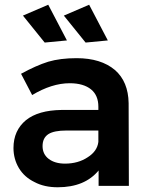

<svg xmlns="http://www.w3.org/2000/svg" viewBox="-20 -786 630 812"><path d="M397 0H525L524 -350C523 -410 504 -457 466 -490C427 -523 373 -540 304 -540C258 -540 218 -535 184 -525C149 -514 111 -497 69 -474L116 -384C171 -417 224 -434 275 -434C314 -434 344 -425 365 -408C386 -391 396 -366 396 -335V-321H240C175 -320 125 -306 90 -278C55 -249 37 -210 37 -160C37 -129 45 -100 60 -75C75 -50 97 -30 126 -16C154 -1 187 6 224 6C262 6 296 0 325 -12C354 -24 378 -42 397 -65ZM351 -121C324 -103 292 -94 255 -94C226 -94 203 -101 186 -114C169 -127 160 -145 160 -168C160 -191 168 -208 185 -219C201 -229 226 -234 261 -234H396V-186C393 -160 378 -138 351 -121ZM184 -766 77 -720 169 -606 263 -615ZM357 -766 250 -720 342 -606 436 -615Z"/></svg>

Font: Argentum Sans Medium
Style: Regular
Weight: 500
Designer: Julieta Ulanovsky
Foundry: Julieta Ulanovsky
Version: Version 5.001;January 29, 2019;FontCreator 11.5.0.2425 64-bi